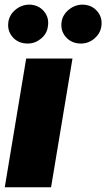

<svg xmlns="http://www.w3.org/2000/svg" viewBox="-28 -794 451 814"><path d="M-7.8 0 83 -545.9H279.3L188.5 0ZM89.8 -609.4Q49.3 -609.4 25.4 -637Q1.5 -664.6 7.8 -703.1Q13.2 -732.9 38.3 -753.4Q63.5 -773.9 95.7 -774.4Q134.8 -773.9 158.2 -746.3Q181.6 -718.8 174.8 -680.7Q170.9 -650.9 145.8 -630.1Q120.6 -609.4 89.8 -609.4ZM315.4 -609.4Q275.4 -609.4 251.2 -637Q227.1 -664.6 233.4 -703.1Q238.8 -732.9 264.2 -753.4Q289.6 -773.9 321.3 -774.4Q360.8 -773.9 384.3 -746.3Q407.7 -718.8 401.4 -680.7Q396.5 -650.9 371.6 -630.1Q346.7 -609.4 315.4 -609.4Z"/></svg>

Font: Inter Tight Black
Style: Italic
Weight: 900
Italic angle: -9.39999°
Designer: Rasmus Andersson
Foundry: rsms
Version: Version 3.004; ttfautohint (v1.8.4.7-5d5b)